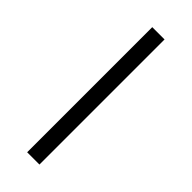

<svg xmlns="http://www.w3.org/2000/svg" viewBox="-314 -806 1082 1082"><g transform="rotate(45 226.5 -265.5)"><path d="M177 -764H275V233H177Z"/></g></svg>

Font: Noto Sans Myanmar Condensed SemiBold
Style: Regular
Weight: 600
Width: 3
Designer: Monotype Design Team
Foundry: Monotype Imaging Inc.
Version: Version 2.107; ttfautohint (v1.8.4.7-5d5b)